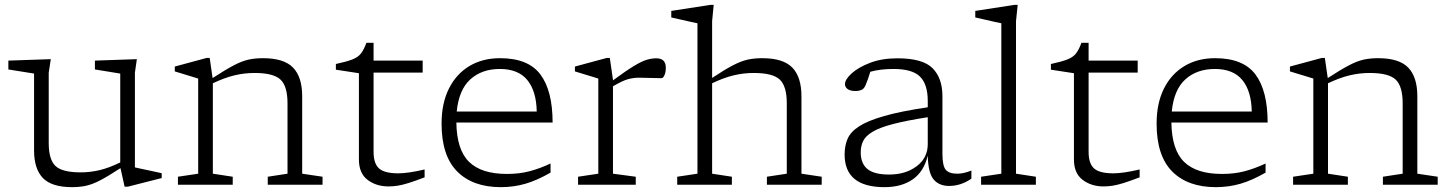

<svg xmlns="http://www.w3.org/2000/svg" viewBox="-20 -762 5981 792"><path d="M181 -172Q181 -103.5 209 -77.2Q237 -51 312.5 -51Q352 -51 391 -60.2Q430 -69.5 476 -92V-458.5L371.5 -475.5V-512L544.5 -518L536.5 -462V-71.5Q542.5 -70 565.2 -65.2Q588 -60.5 612.2 -55.2Q636.5 -50 647 -47.5V-27.5L507.5 8H494L477 -68.5Q426.5 -35.5 394 -18.5Q361.5 -1.5 335.2 4.2Q309 10 277.5 10Q193 10 156.8 -27.8Q120.5 -65.5 120.5 -142V-458.5L14.5 -475.5V-512L189.5 -518L181 -462Z M1084.5 -33 1166 -45.5V-335.5Q1166 -406.5 1137 -433.8Q1108 -461 1030 -461Q988 -461 947.2 -451.2Q906.5 -441.5 858 -418.5V-45.5L940 -33V0H714V-33L797.5 -45.5V-438Q789.5 -440.5 762.2 -448.8Q735 -457 701 -467.5V-487.5L832.5 -523H845L857 -440Q910 -474.5 943.8 -492.2Q977.5 -510 1004.8 -516Q1032 -522 1064.5 -522Q1151.5 -522 1189 -483Q1226.5 -444 1226.5 -365V-45.5L1310.5 -33V0H1084.5Z M1521 -135.5Q1521 -87.5 1543.5 -67.2Q1566 -47 1623 -47Q1663.5 -47 1731.5 -63V-30.5Q1691 -15 1665.2 -7Q1639.5 1 1620.5 4Q1601.5 7 1582.5 7Q1532 7 1496.2 -20.2Q1460.5 -47.5 1460.5 -104V-460L1365.5 -474.5V-498Q1410 -507.5 1433.5 -516.8Q1457 -526 1469 -541.5Q1481 -557 1491.5 -585.5H1521V-512H1723.5V-462.5H1521Z M2042.5 -522Q2159 -522 2209.2 -454.8Q2259.5 -387.5 2259.5 -256.5H1862.5Q1864 -144 1915 -94.2Q1966 -44.5 2071 -44.5Q2122 -44.5 2164 -55.5Q2206 -66.5 2251 -87.5V-50Q2195.5 -18 2147.2 -4Q2099 10 2046 10Q1930 10 1865.8 -54.8Q1801.5 -119.5 1801.5 -252Q1801.5 -336 1831.8 -396.5Q1862 -457 1916.2 -489.5Q1970.5 -522 2042.5 -522ZM2042 -477.5Q1968 -477.5 1920.5 -435Q1873 -392.5 1864 -302H2194Q2192.5 -386.5 2155 -432Q2117.5 -477.5 2042 -477.5Z M2508.5 -433V-430.5Q2563 -470.5 2595.2 -490Q2627.5 -509.5 2648 -515.5Q2668.5 -521.5 2687.5 -521.5Q2726.5 -521.5 2726.5 -482.5Q2726.5 -464.5 2721 -452Q2715.5 -439.5 2708.5 -439.5Q2684 -439.5 2660.5 -440.5Q2637 -441.5 2615 -441.5Q2593.5 -441.5 2571 -435.5Q2548.5 -429.5 2508.5 -406V-45.5L2602.5 -33V0H2364.5V-33L2448 -45.5V-438Q2438.5 -441 2408.8 -450Q2379 -459 2351.5 -467.5V-487.5L2483 -523H2495.5Z M2999 0H2773.5V-33L2857 -45.5V-666Q2850.5 -667 2832.2 -671.2Q2814 -675.5 2791.2 -680.5Q2768.5 -685.5 2749 -690V-717L2911 -742H2924L2917.5 -674.5V-440.5Q2969.5 -475 3003.2 -492.5Q3037 -510 3064 -516Q3091 -522 3124 -522Q3211 -522 3248.5 -483Q3286 -444 3286 -365V-45.5L3369.5 -33V0H3143.5V-33L3225.5 -45.5V-335.5Q3225.5 -406.5 3196.5 -433.8Q3167.5 -461 3089 -461Q3047 -461 3006.2 -451.2Q2965.5 -441.5 2917.5 -418.5V-45.5L2999 -33Z M3895 5Q3853.5 5 3831 -22Q3808.5 -49 3807 -120Q3791 -54 3745 -22Q3699 10 3628.5 10Q3464 10 3464 -125Q3464 -160.5 3476.2 -189.2Q3488.5 -218 3524 -241Q3559.5 -264 3627.5 -283.5Q3695.5 -303 3807 -319.5V-345.5Q3807 -414 3775.2 -445.8Q3743.5 -477.5 3666 -477.5Q3610.5 -477.5 3570 -466Q3560 -432.5 3550 -409.5Q3543.5 -395 3533 -390.8Q3522.5 -386.5 3509.5 -386.5Q3487 -386.5 3476.2 -394.8Q3465.5 -403 3465.5 -415Q3465.5 -434 3492.8 -459Q3520 -484 3568.8 -502.8Q3617.5 -521.5 3682 -521.5Q3786.5 -521.5 3827 -480.5Q3867.5 -439.5 3867.5 -365.5V-128.5Q3867.5 -78 3881.2 -61.8Q3895 -45.5 3928.5 -45.5Q3955 -45.5 3987 -58.5V-25Q3943.5 5 3895 5ZM3530.5 -133.5Q3530.5 -87.5 3558.2 -64.8Q3586 -42 3647.5 -42Q3716 -42 3761.5 -76.5Q3807 -111 3807 -167.5V-278.5Q3717.5 -264.5 3662.5 -250Q3607.5 -235.5 3579 -218.2Q3550.5 -201 3540.5 -180.2Q3530.5 -159.5 3530.5 -133.5Z M4171 -45.5 4253 -33V0H4027V-33L4110.5 -45.5V-666Q4104 -667 4085.8 -671.2Q4067.5 -675.5 4045 -680.5Q4022.5 -685.5 4003 -690V-717L4165 -742H4178L4171 -674.5Z M4470.5 -135.5Q4470.5 -87.5 4493 -67.2Q4515.5 -47 4572.5 -47Q4613 -47 4681 -63V-30.5Q4640.5 -15 4614.8 -7Q4589 1 4570 4Q4551 7 4532 7Q4481.5 7 4445.8 -20.2Q4410 -47.5 4410 -104V-460L4315 -474.5V-498Q4359.5 -507.5 4383 -516.8Q4406.5 -526 4418.5 -541.5Q4430.5 -557 4441 -585.5H4470.5V-512H4673V-462.5H4470.5Z M4992 -522Q5108.5 -522 5158.8 -454.8Q5209 -387.5 5209 -256.5H4812Q4813.5 -144 4864.5 -94.2Q4915.5 -44.5 5020.5 -44.5Q5071.5 -44.5 5113.5 -55.5Q5155.5 -66.5 5200.5 -87.5V-50Q5145 -18 5096.8 -4Q5048.5 10 4995.5 10Q4879.5 10 4815.2 -54.8Q4751 -119.5 4751 -252Q4751 -336 4781.2 -396.5Q4811.5 -457 4865.8 -489.5Q4920 -522 4992 -522ZM4991.5 -477.5Q4917.5 -477.5 4870 -435Q4822.5 -392.5 4813.5 -302H5143.5Q5142 -386.5 5104.5 -432Q5067 -477.5 4991.5 -477.5Z M5684.5 -33 5766 -45.5V-335.5Q5766 -406.5 5737 -433.8Q5708 -461 5630 -461Q5588 -461 5547.2 -451.2Q5506.5 -441.5 5458 -418.5V-45.5L5540 -33V0H5314V-33L5397.5 -45.5V-438Q5389.5 -440.5 5362.2 -448.8Q5335 -457 5301 -467.5V-487.5L5432.5 -523H5445L5457 -440Q5510 -474.5 5543.8 -492.2Q5577.5 -510 5604.8 -516Q5632 -522 5664.5 -522Q5751.5 -522 5789 -483Q5826.5 -444 5826.5 -365V-45.5L5910.5 -33V0H5684.5Z"/></svg>

Font: Newsreader 6pt Light
Style: Regular
Weight: 300
Designer: Hugues Gentile
Foundry: Production Type
Version: Version 1.003; ttfautohint (v1.8.3)